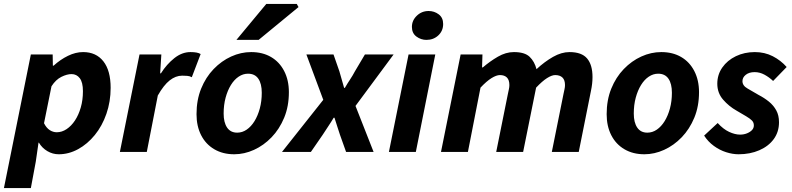

<svg xmlns="http://www.w3.org/2000/svg" viewBox="-43 -773 4032 977"><path d="M-23 184 114 -496H225L226 -439H230Q264 -470 303 -489Q342 -508 380 -508Q446 -508 483 -461Q520 -414 520 -326Q520 -256 498.5 -194Q477 -132 439.5 -86Q402 -40 354.5 -14Q307 12 256 12Q225 12 198 -4Q171 -20 155 -47H153L139 50L114 184ZM246 -100Q272 -100 296 -116Q320 -132 338.5 -160Q357 -188 368 -226Q379 -264 379 -309Q379 -354 363 -375Q347 -396 321 -396Q298 -396 269.5 -382Q241 -368 219 -334L181 -146Q193 -122 210 -111Q227 -100 246 -100Z M567 0 667 -496H778L772 -400H776Q805 -446 844 -477Q883 -508 926 -508Q945 -508 957.5 -505.5Q970 -503 978 -498L933 -380Q923 -386 909.5 -387Q896 -388 884 -388Q851 -388 820.5 -364Q790 -340 760 -287L704 0Z M1149 12Q1091 12 1047.5 -13.5Q1004 -39 980.5 -85Q957 -131 957 -192Q957 -264 980.5 -322Q1004 -380 1044 -421.5Q1084 -463 1133.5 -485.5Q1183 -508 1235 -508Q1293 -508 1336 -483Q1379 -458 1403 -411.5Q1427 -365 1427 -304Q1427 -232 1403 -174Q1379 -116 1339 -74.5Q1299 -33 1249.5 -10.5Q1200 12 1149 12ZM1164 -98Q1190 -98 1212.5 -113.5Q1235 -129 1252 -156.5Q1269 -184 1279 -221Q1289 -258 1289 -301Q1289 -347 1271.5 -372.5Q1254 -398 1219 -398Q1194 -398 1171.5 -383Q1149 -368 1132 -340.5Q1115 -313 1105 -276Q1095 -239 1095 -195Q1095 -150 1112.5 -124Q1130 -98 1164 -98ZM1160 -570 1312 -753H1467L1476 -737L1273 -570Z M1392 0 1602 -265 1516 -496H1654L1684 -410Q1690 -389 1696 -368Q1702 -347 1708 -326H1712Q1724 -347 1738 -368Q1752 -389 1763 -410L1814 -496H1960L1766 -234L1858 0H1718L1687 -87Q1680 -108 1673 -130Q1666 -152 1659 -174H1655Q1642 -152 1627.5 -130.5Q1613 -109 1599 -87L1539 0Z M1936 0 2036 -496H2172L2073 0ZM2127 -570Q2099 -570 2076 -587Q2053 -604 2053 -636Q2053 -669 2078 -693Q2103 -717 2138 -717Q2167 -717 2189.5 -700Q2212 -683 2212 -651Q2212 -616 2187.5 -593Q2163 -570 2127 -570Z M2201 0 2301 -496H2412L2410 -430H2414Q2450 -461 2490.5 -484.5Q2531 -508 2572 -508Q2627 -508 2652 -484Q2677 -460 2687 -421Q2728 -459 2771 -483.5Q2814 -508 2855 -508Q2917 -508 2944.5 -475.5Q2972 -443 2972 -381Q2972 -364 2970 -346.5Q2968 -329 2964 -310L2902 0H2765L2824 -293Q2827 -308 2829.5 -319Q2832 -330 2832 -340Q2832 -366 2819 -378.5Q2806 -391 2782 -391Q2765 -391 2740.5 -375.5Q2716 -360 2685 -327L2619 0H2482L2541 -293Q2544 -308 2546.5 -319Q2549 -330 2549 -340Q2549 -366 2536.5 -378.5Q2524 -391 2501 -391Q2483 -391 2458 -375.5Q2433 -360 2402 -327L2338 0Z M3236 12Q3178 12 3134.5 -13.5Q3091 -39 3067.5 -85Q3044 -131 3044 -192Q3044 -264 3067.5 -322Q3091 -380 3131 -421.5Q3171 -463 3220.5 -485.5Q3270 -508 3322 -508Q3380 -508 3423 -483Q3466 -458 3490 -411.5Q3514 -365 3514 -304Q3514 -232 3490 -174Q3466 -116 3426 -74.5Q3386 -33 3336.5 -10.5Q3287 12 3236 12ZM3251 -98Q3277 -98 3299.5 -113.5Q3322 -129 3339 -156.5Q3356 -184 3366 -221Q3376 -258 3376 -301Q3376 -347 3358.5 -372.5Q3341 -398 3306 -398Q3281 -398 3258.5 -383Q3236 -368 3219 -340.5Q3202 -313 3192 -276Q3182 -239 3182 -195Q3182 -150 3199.5 -124Q3217 -98 3251 -98Z M3715 12Q3685 12 3652 1.5Q3619 -9 3589.5 -30.5Q3560 -52 3540 -83L3609 -147Q3637 -116 3667 -102Q3697 -88 3723 -88Q3742 -88 3758 -94.5Q3774 -101 3783.5 -111Q3793 -121 3793 -135Q3793 -150 3783 -160Q3773 -170 3753.5 -181.5Q3734 -193 3705 -210Q3666 -232 3636.5 -266Q3607 -300 3607 -347Q3607 -393 3632.5 -429.5Q3658 -466 3701.5 -487Q3745 -508 3798 -508Q3848 -508 3889 -487Q3930 -466 3960 -432L3891 -361Q3871 -380 3847 -393Q3823 -406 3797 -406Q3769 -406 3752 -392.5Q3735 -379 3735 -360Q3735 -337 3761 -322.5Q3787 -308 3817 -290Q3846 -275 3869.5 -256Q3893 -237 3907 -211.5Q3921 -186 3921 -151Q3921 -102 3894.5 -65.5Q3868 -29 3821 -8.5Q3774 12 3715 12Z"/></svg>

Font: Source Sans 3
Style: Bold Italic
Weight: 700
Italic angle: -11°
Designer: Paul D. Hunt
Foundry: Adobe
Version: Version 3.052;hotconv 1.1.0;makeotfexe 2.6.0